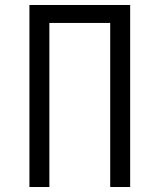

<svg xmlns="http://www.w3.org/2000/svg" viewBox="-20 -750 640 770"><path d="M178 0V-658H422V0H502V-730H98V0Z"/></svg>

Font: Tekne LDO Light
Style: Regular
Weight: 300
Monospace: yes
Designer: Alessio Laiso, Mario Rullo, Paolo Rosset
Foundry: Alessio Laiso
Version: Version 1.000;hotconv 1.0.109;makeotfexe 2.5.65596